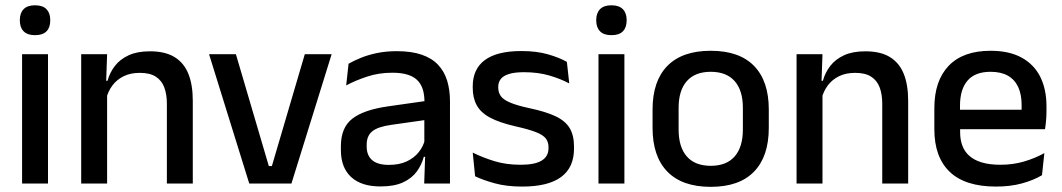

<svg xmlns="http://www.w3.org/2000/svg" viewBox="-20 -694 4016 726"><path d="M63.5 0V-489H161.5V0ZM112.5 -561Q83.5 -561 69.2 -575.8Q55 -590.5 55 -616.5V-618.5Q55 -644.5 69.2 -659.2Q83.5 -674 112.5 -674Q141.5 -674 155.8 -659.2Q170 -644.5 170 -618.5V-616.5Q170 -590 155.8 -575.5Q141.5 -561 112.5 -561Z M611 0V-302Q611 -337.5 601.2 -363.5Q591.5 -389.5 569.2 -404Q547 -418.5 508.5 -418.5Q473 -418.5 447 -405.5Q421 -392.5 404.8 -370.5Q388.5 -348.5 381.5 -320.5L365.5 -388.5H386.5Q395 -419.5 414.5 -444.8Q434 -470 466.5 -485Q499 -500 547 -500Q604.5 -500 640 -478.2Q675.5 -456.5 692.2 -415Q709 -373.5 709 -313V0ZM287 0V-489H385L381 -374.5L385 -368.5V0Z M1008 -66 1132.5 -489H1234L1082 0H922.5L770.5 -489H872L996.5 -66Z M1584 0 1588 -116 1584.5 -131V-285L1585 -309.5Q1585 -366 1556.2 -392.5Q1527.5 -419 1464 -419Q1412.5 -419 1368.5 -404.5Q1324.5 -390 1289 -371L1298 -453Q1318 -464.5 1345 -475.5Q1372 -486.5 1406 -493.5Q1440 -500.5 1480.5 -500.5Q1536 -500.5 1574.5 -487.2Q1613 -474 1636.5 -449Q1660 -424 1670.8 -389Q1681.5 -354 1681.5 -311V0ZM1418.5 11Q1346 11 1307.5 -24.8Q1269 -60.5 1269 -126.5V-141.5Q1269 -211.5 1312.2 -245.2Q1355.5 -279 1448.5 -292L1595.5 -313L1601 -242L1460 -222Q1409.5 -215 1388 -197.8Q1366.5 -180.5 1366.5 -147V-140Q1366.5 -106.5 1387.2 -88.5Q1408 -70.5 1450.5 -70.5Q1489.5 -70.5 1517.5 -83.5Q1545.5 -96.5 1563 -118.2Q1580.5 -140 1587 -166.5L1600.5 -101H1582.5Q1574.5 -71 1556 -45.5Q1537.5 -20 1504.2 -4.5Q1471 11 1418.5 11Z M1954.5 11.5Q1895.5 11.5 1851 -0.8Q1806.5 -13 1776.5 -27.5L1767.5 -117Q1804.5 -98.5 1849 -84.8Q1893.5 -71 1949 -71Q2002.5 -71 2028.2 -86.8Q2054 -102.5 2054 -133.5V-137.5Q2054 -157.5 2043.5 -170.8Q2033 -184 2006.2 -194.5Q1979.5 -205 1930.5 -216Q1869 -230 1833.5 -249Q1798 -268 1782.8 -295.8Q1767.5 -323.5 1767.5 -362.5V-367Q1767.5 -433 1813.5 -467Q1859.5 -501 1951.5 -501Q2009.5 -501 2052.5 -488.5Q2095.5 -476 2123.5 -460L2132.5 -378.5Q2099 -396.5 2056.2 -408.8Q2013.5 -421 1961.5 -421Q1926 -421 1904.5 -414.2Q1883 -407.5 1873.5 -395.2Q1864 -383 1864 -366V-362.5Q1864 -344 1874 -330.2Q1884 -316.5 1909.8 -305.8Q1935.5 -295 1981.5 -285Q2043.5 -272 2080.5 -254.5Q2117.5 -237 2134 -209.8Q2150.5 -182.5 2150.5 -139.5V-132Q2150.5 -60.5 2101.5 -24.5Q2052.5 11.5 1954.5 11.5Z M2243 0V-489H2341V0ZM2292 -561Q2263 -561 2248.8 -575.8Q2234.5 -590.5 2234.5 -616.5V-618.5Q2234.5 -644.5 2248.8 -659.2Q2263 -674 2292 -674Q2321 -674 2335.2 -659.2Q2349.5 -644.5 2349.5 -618.5V-616.5Q2349.5 -590 2335.2 -575.5Q2321 -561 2292 -561Z M2667.5 12.5Q2559.5 12.5 2503.5 -45Q2447.5 -102.5 2447.5 -210.5V-280Q2447.5 -387.5 2503.5 -444.8Q2559.5 -502 2667.5 -502Q2775.5 -502 2831.2 -444.8Q2887 -387.5 2887 -280V-210.5Q2887 -102.5 2831.2 -45Q2775.5 12.5 2667.5 12.5ZM2667.5 -67Q2727 -67 2758 -102.5Q2789 -138 2789 -204.5V-286Q2789 -352 2758 -387.2Q2727 -422.5 2667.5 -422.5Q2608 -422.5 2577 -387.2Q2546 -352 2546 -286V-204.5Q2546 -138 2577 -102.5Q2608 -67 2667.5 -67Z M3316 0V-302Q3316 -337.5 3306.2 -363.5Q3296.5 -389.5 3274.2 -404Q3252 -418.5 3213.5 -418.5Q3178 -418.5 3152 -405.5Q3126 -392.5 3109.8 -370.5Q3093.5 -348.5 3086.5 -320.5L3070.5 -388.5H3091.5Q3100 -419.5 3119.5 -444.8Q3139 -470 3171.5 -485Q3204 -500 3252 -500Q3309.5 -500 3345 -478.2Q3380.5 -456.5 3397.2 -415Q3414 -373.5 3414 -313V0ZM2992 0V-489H3090L3086 -374.5L3090 -368.5V0Z M3746.5 11.5Q3629.5 11.5 3571.2 -44.2Q3513 -100 3513 -205V-285Q3513 -388.5 3567.2 -445.2Q3621.5 -502 3725.5 -502Q3796 -502 3843 -476.2Q3890 -450.5 3913.5 -403.5Q3937 -356.5 3937 -292V-273.5Q3937 -256.5 3935.5 -239Q3934 -221.5 3931.5 -205.5H3841.5Q3842.5 -231.5 3842.8 -254.5Q3843 -277.5 3843 -296.5Q3843 -337 3830 -365Q3817 -393 3791 -407.8Q3765 -422.5 3725.5 -422.5Q3667 -422.5 3638.5 -389.2Q3610 -356 3610 -294.5V-248.5L3610.5 -237V-193.5Q3610.5 -166 3618.8 -143.5Q3627 -121 3645.2 -104.8Q3663.5 -88.5 3692.5 -79.8Q3721.5 -71 3763 -71Q3810 -71 3851.2 -83Q3892.5 -95 3929 -115L3920 -31.5Q3887 -12 3843.2 -0.2Q3799.5 11.5 3746.5 11.5ZM3565 -205.5V-279H3911.5V-205.5Z"/></svg>

Font: Anek Gurmukhi Medium
Style: Regular
Weight: 500
Designer: Sarang Kulkarni (Gurmukhi), Yesha Goshar (Latin)
Foundry: Ek Type
Version: Version 1.003